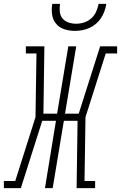

<svg xmlns="http://www.w3.org/2000/svg" viewBox="-59 -975 627 995"><path d="M-39 0V-37H20L125 -368L130 -698H75V-735H171L166 -386H237L295 -735H336L278 -386H349L460 -735H548V-698H489L384 -368L379 -37H434V0H338L343 -349H272L214 0H174L231 -349H160L49 0ZM329 -815Q301 -815 274.5 -823.5Q248 -832 231.5 -852Q215 -872 211 -899.5Q207 -927 212 -955H252Q249 -935 251 -914.5Q253 -894 265 -879.5Q277 -865 296 -858.5Q315 -852 335 -852Q356 -852 376.5 -858.5Q397 -865 413.5 -879.5Q430 -894 439 -914Q448 -934 452 -955H492Q489 -936 482.5 -917.5Q476 -899 465 -882Q454 -865 438 -851.5Q422 -838 404 -830Q386 -822 367 -818.5Q348 -815 329 -815Z"/></svg>

Font: Iosevka Curly Slab XLtObl
Style: Regular
Weight: 200
Italic angle: -9°
Monospace: yes
Designer: Belleve Invis
Foundry: Belleve Invis
Version: Version 11.1.0; ttfautohint (v1.8.3)